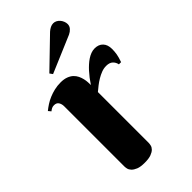

<svg xmlns="http://www.w3.org/2000/svg" viewBox="-226 -778 849 849"><g transform="rotate(-45 198.5 -353.5)"><path d="M216.8 -403.8Q235.4 -432.1 256.3 -455.1Q265.1 -464.8 275.4 -474.1Q285.6 -483.4 296.6 -490.7Q307.6 -498 319.3 -502.4Q331.1 -506.8 342.8 -506.8Q367.7 -506.8 381.8 -491.9Q396 -477.1 396 -450.2Q396 -433.6 393.3 -418.2Q390.6 -402.8 382.8 -380.9H369.1Q366.2 -396 355.5 -406Q344.7 -416 324.2 -416Q309.1 -416 294.4 -410.4Q279.8 -404.8 265.9 -396.5Q252 -388.2 239.5 -378.4Q227.1 -368.7 216.8 -359.9V-43Q216.8 -36.6 214.8 -27.8Q212.9 -19 205.3 -11.2Q197.8 -3.4 182.9 2.2Q168 7.8 142.1 7.8Q116.2 7.8 101.3 1.7Q86.4 -4.4 78.6 -12.7Q70.8 -21 68.8 -29.8Q66.9 -38.6 66.9 -43.9V-420.9Q66.9 -435.1 60.3 -445.6Q53.7 -456.1 38.1 -456.1Q29.8 -456.1 23.9 -453.1Q18.1 -450.2 11.2 -444.8L1 -457Q12.2 -466.3 26.1 -475.3Q40 -484.4 56.2 -491.2Q72.3 -498 90.8 -502.4Q109.4 -506.8 129.9 -506.8Q150.9 -506.8 165.8 -501.2Q180.7 -495.6 190.2 -486.6Q199.7 -477.5 205.1 -466.3Q210.4 -455.1 213.1 -443.6Q215.8 -432.1 216.3 -421.6Q216.8 -411.1 216.8 -403.8ZM123 -569.8 255.9 -698.2Q264.2 -705.6 273.4 -710.2Q282.7 -714.8 292 -714.8Q300.8 -714.8 308.6 -710.7Q316.4 -706.5 322.3 -699.7Q328.1 -692.9 331.5 -684.3Q335 -675.8 335 -667Q335 -654.3 326.4 -644.8Q317.9 -635.3 306.2 -629.9L132.8 -556.2Z"/></g></svg>

Font: Berkshire Swash
Style: Regular
Weight: 700
Designer: Astigmatic (AOETI)
Foundry: Astigmatic (AOETI)
Version: Version 1.000